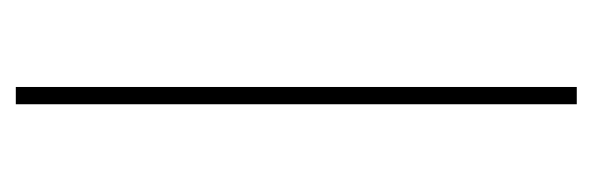

<svg xmlns="http://www.w3.org/2000/svg" viewBox="-280 -488 768 249"><g transform="rotate(90 104.5 -364.0)"><path d="M115.7 -727.5V0H93.3V-727.5Z"/></g></svg>

Font: Inter 16pt Thin
Style: Regular
Weight: 250
Version: Version 4.001;git-66647c0bb